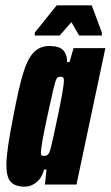

<svg xmlns="http://www.w3.org/2000/svg" viewBox="-20 -690 414 718"><path d="M4 -72Q4 -101 10 -143Q16 -185 30 -256Q50 -361 66 -414.5Q82 -468 105 -493Q128 -518 165 -518Q201 -518 216 -502.5Q231 -487 231 -458H240L255 -510H374L266 0H148L154 -56H145Q136 -24 116 -8Q96 8 73 8Q37 8 20.5 -9.5Q4 -27 4 -72ZM170 -137Q179 -173 199 -269.5Q219 -366 219 -389Q219 -399 215.5 -401Q212 -403 205 -403Q196 -403 191.5 -395.5Q187 -388 178.5 -352Q170 -316 157 -255Q133 -144 133 -119Q133 -111 135.5 -109Q138 -107 145 -107Q154 -107 159.5 -112.5Q165 -118 170 -137ZM110 -557V-568L192 -670H323L361 -568V-557H276L247 -607L203 -557Z"/></svg>

Font: Saira Ultra Condensed Black
Style: Italic
Weight: 900
Width: 1
Italic angle: -12°
Designer: Hector Gatti with collaboration of the Omnibus-Type team
Foundry: Omnibus-Type
Version: Version 1.001; ttfautohint (v1.8)